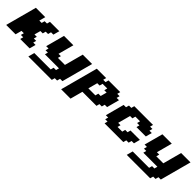

<svg xmlns="http://www.w3.org/2000/svg" viewBox="335 -2061 3622 3622"><g transform="rotate(45 2146.0 -250.0)"><path d="M375 0H625Q630.9 -21 642.1 -62.5Q653.3 -104 658.7 -125H596.2L612.8 -187.5H550.3L566.9 -250H504.4Q509.8 -270.5 521 -312.3Q532.2 -354 538.1 -375H600.6L617.2 -437.5H679.7L696.3 -500H758.8Q764.2 -520.5 775.4 -562.3Q786.6 -604 792.5 -625H542.5L525.9 -562.5H463.4L446.3 -500H383.8Q389.6 -520.5 400.9 -562.3Q412.1 -604 417.5 -625H167.5Q139.6 -520.5 83.7 -312.3Q27.8 -104 0 0H250Q255.9 -21 267.1 -62.5Q278.3 -104 283.7 -125H346.2L329.1 -62.5H391.6Z M716.3 125H1341.3L1358.4 62.5H1420.9L1437.5 0H1500Q1527.8 -104 1583.7 -312.3Q1639.6 -520.5 1667.5 -625H1417.5Q1400.4 -562.5 1367.2 -437.5Q1334 -312.5 1316.9 -250H1129.4L1146 -312.5H1083.5L1167.5 -625H917.5Q900.9 -562.5 867.2 -437.5Q833.5 -312.5 816.9 -250H879.4L862.8 -187.5H925.3L908.7 -125H1283.7L1266.6 -62.5H1204.1L1187.5 0H750Q744.6 21 733.4 62.5Q722.2 104 716.3 125Z M1591.3 125H1841.3Q1852.5 83 1875 0Q1897.5 -83 1908.7 -125H2283.7L2300.3 -187.5H2362.8L2379.4 -250H2441.9Q2453.1 -292 2475.3 -375.2Q2497.6 -458.5 2508.8 -500H2446.3L2463.4 -562.5H2400.9L2417.5 -625H2105L2088.4 -562.5H2025.9L2042.5 -625H1792.5Q1758.8 -500 1691.9 -250Q1625 0 1591.3 125ZM2129.4 -250H1941.9L1992.2 -437.5H2054.7L2071.3 -500H2196.3L2179.7 -437.5H2242.2Q2236.3 -417 2225.1 -375Q2213.9 -333 2208.5 -312.5H2146Z M2625 0H3125L3141.6 -62.5H3204.1L3221.2 -125H3283.7Q3289.1 -145.5 3300 -187.3Q3311 -229 3316.9 -250H3066.9L3050.3 -187.5H2987.8L2971.2 -125H2846.2L2862.8 -187.5H2800.3Q2811.5 -229 2833.7 -312.3Q2856 -395.5 2867.2 -437.5H2929.7L2946.3 -500H3071.3L3054.7 -437.5H3117.2L3100.6 -375H3350.6Q3356 -395.5 3366.9 -437.3Q3377.9 -479 3383.8 -500H3321.3L3338.4 -562.5H3275.9L3292.5 -625H2792.5L2775.9 -562.5H2713.4L2696.3 -500H2633.8Q2617.2 -437.5 2583.7 -312.5Q2550.3 -187.5 2533.7 -125H2596.2L2579.1 -62.5H2641.6Z M3341.3 125H3966.3L3983.4 62.5H4045.9L4062.5 0H4125Q4152.8 -104 4208.7 -312.3Q4264.6 -520.5 4292.5 -625H4042.5Q4025.4 -562.5 3992.2 -437.5Q3959 -312.5 3941.9 -250H3754.4L3771 -312.5H3708.5L3792.5 -625H3542.5Q3525.9 -562.5 3492.2 -437.5Q3458.5 -312.5 3441.9 -250H3504.4L3487.8 -187.5H3550.3L3533.7 -125H3908.7L3891.6 -62.5H3829.1L3812.5 0H3375Q3369.6 21 3358.4 62.5Q3347.2 104 3341.3 125Z"/></g></svg>

Font: Faithful 32x
Style: BoldOblique
Weight: 400
Foundry: Faithful Resource Pack
Version: Version 1.0; January 27, 2023